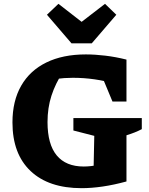

<svg xmlns="http://www.w3.org/2000/svg" viewBox="-20 -970 778 1002"><path d="M406 12Q234 12 139.5 -77.5Q45 -167 45 -331Q45 -443 90.5 -522.5Q136 -602 222 -644Q308 -686 428 -686Q476 -686 530 -679.5Q584 -673 640 -659L583 -532Q529 -548 473.5 -556Q418 -564 360 -564Q316 -564 271 -558Q226 -552 182 -539L309 -595Q269 -534 248.5 -470.5Q228 -407 228 -333Q228 -217 276 -159Q324 -101 417 -101Q454 -101 496 -110Q538 -119 588 -136L640 -23Q574 -5 515.5 3.5Q457 12 406 12ZM467 -23 472 -261 363 -289V-354H720V-296Q703 -287 683 -279Q663 -271 640 -264V-23ZM567 -440 475 -661 640 -659V-440ZM353 -744 225 -893 285 -950 406 -856 528 -950 587 -893 459 -744Z"/></svg>

Font: Piazzolla Thin Black
Style: Regular
Weight: 900
Version: Version 2.005